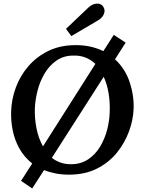

<svg xmlns="http://www.w3.org/2000/svg" viewBox="-20 -971 810 1085"><path d="M162 94 99 51 162 -47Q117 -83 90 -131Q63 -179 52 -233.5Q41 -288 43 -342Q45 -410 69.5 -476.5Q94 -543 140.5 -597Q187 -651 254 -683.5Q321 -716 408 -716Q454 -716 493 -707Q532 -698 564 -682L623 -774L690 -730L630 -636Q688 -582 713 -506Q738 -430 735 -356Q733 -294 709 -228.5Q685 -163 640 -107.5Q595 -52 527.5 -18Q460 16 370 16Q329 16 293.5 9Q258 2 229 -10ZM223 -144 519 -610Q495 -633 464 -645.5Q433 -658 395 -657Q340 -657 299.5 -629Q259 -601 232.5 -556.5Q206 -512 192.5 -460Q179 -408 177 -358Q175 -307 185.5 -249.5Q196 -192 223 -144ZM381 -43Q437 -43 478 -70.5Q519 -98 545.5 -142Q572 -186 585.5 -238Q599 -290 600 -340Q602 -394 593.5 -445Q585 -496 566 -537L273 -79Q295 -62 321.5 -52.5Q348 -43 381 -43ZM383 -767 353 -808 477 -926Q501 -949 526 -950.5Q551 -952 563 -934Q576 -915 567.5 -892.5Q559 -870 531 -854Z"/></svg>

Font: Lora SemiBold
Style: Italic
Weight: 600
Italic angle: -3°
Designer: Olga Karpushina, Alexei Vanyashin (Cyrillic)
Foundry: Cyreal
Version: Version 3.011; ttfautohint (v1.8.4.7-5d5b)